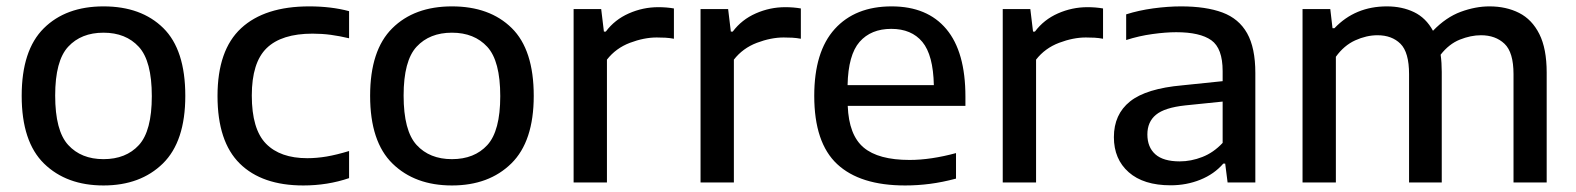

<svg xmlns="http://www.w3.org/2000/svg" viewBox="-20 -572 4940 602"><path d="M304.5 9.5Q188.5 9.5 118.2 -59Q48 -127.5 48 -271.5Q48 -414.5 117.2 -483.2Q186.5 -552 304.5 -552Q423 -552 492 -484Q561 -416 561 -271.5Q561 -128.5 490.8 -59.5Q420.5 9.5 304.5 9.5ZM304.5 -73Q375 -73 415.5 -117.2Q456 -161.5 456 -270.5Q456 -381 415.2 -425.2Q374.5 -469.5 304.5 -469.5Q234.5 -469.5 193.8 -425.5Q153 -381.5 153 -272.5Q153 -162 193.8 -117.5Q234.5 -73 304.5 -73Z M931 9.5Q801.5 9.5 731.8 -59.2Q662 -128 662 -271Q662 -415 736 -483.5Q810 -552 949.5 -552Q1018.5 -552 1074.5 -537V-452Q1045 -459 1017.2 -462.8Q989.5 -466.5 960 -466.5Q863 -466.5 816.2 -421.2Q769.5 -376 769.5 -272.5Q769.5 -167 814 -121.5Q858.5 -76 943.5 -76Q972.5 -76 1003.8 -81.2Q1035 -86.5 1074.5 -98.5V-13.5Q1007 9.5 931 9.5Z M1397 9.5Q1281 9.5 1210.8 -59Q1140.5 -127.5 1140.5 -271.5Q1140.5 -414.5 1209.8 -483.2Q1279 -552 1397 -552Q1515.5 -552 1584.5 -484Q1653.5 -416 1653.5 -271.5Q1653.5 -128.5 1583.2 -59.5Q1513 9.5 1397 9.5ZM1397 -73Q1467.5 -73 1508 -117.2Q1548.5 -161.5 1548.5 -270.5Q1548.5 -381 1507.8 -425.2Q1467 -469.5 1397 -469.5Q1327 -469.5 1286.2 -425.5Q1245.5 -381.5 1245.5 -272.5Q1245.5 -162 1286.2 -117.5Q1327 -73 1397 -73Z M1778.5 0V-543.5H1865L1873.5 -473H1879.5Q1907.5 -510.5 1951.8 -530Q1996 -549.5 2044 -549.5Q2070 -549.5 2093 -545.5V-450.5Q2080 -453 2066.2 -453.8Q2052.5 -454.5 2039 -454.5Q1999.5 -454.5 1955.2 -437.8Q1911 -421 1883 -385V0Z M2176.5 0V-543.5H2263L2271.5 -473H2277.5Q2305.5 -510.5 2349.8 -530Q2394 -549.5 2442 -549.5Q2468 -549.5 2491 -545.5V-450.5Q2478 -453 2464.2 -453.8Q2450.5 -454.5 2437 -454.5Q2397.5 -454.5 2353.2 -437.8Q2309 -421 2281 -385V0Z M2818 9.5Q2676.5 9.5 2604.8 -57.5Q2533 -124.5 2533 -271.5Q2533 -410 2597.2 -481Q2661.5 -552 2775.5 -552Q2887.5 -552 2947.2 -480.8Q3007 -409.5 3007 -269V-240H2638Q2641.5 -148.5 2687.8 -109.5Q2734 -70.5 2832 -70.5Q2865.5 -70.5 2902.2 -76Q2939 -81.5 2977.5 -92V-12Q2934.5 -0.5 2895.5 4.5Q2856.5 9.5 2818 9.5ZM2774.5 -481.5Q2711 -481.5 2675.2 -440.8Q2639.5 -400 2637.5 -305H2908Q2906 -399.5 2872 -440.5Q2838 -481.5 2774.5 -481.5Z M3124 0V-543.5H3210.5L3219 -473H3225Q3253 -510.5 3297.2 -530Q3341.5 -549.5 3389.5 -549.5Q3415.5 -549.5 3438.5 -545.5V-450.5Q3425.5 -453 3411.8 -453.8Q3398 -454.5 3384.5 -454.5Q3345 -454.5 3300.8 -437.8Q3256.5 -421 3228.5 -385V0Z M3650.5 9Q3565.5 9 3519 -32Q3472.5 -73 3472.5 -142Q3472.5 -213.5 3523.2 -254Q3574 -294.5 3687.5 -304.5L3813.5 -317.5V-349Q3813.5 -420.5 3778 -445.8Q3742.5 -471 3668 -471Q3635 -471 3593.2 -465.2Q3551.5 -459.5 3511 -446.5V-527Q3550 -539.5 3596.2 -545.8Q3642.5 -552 3683 -552Q3761 -552 3812.8 -532.8Q3864.5 -513.5 3890.2 -467.8Q3916 -422 3916 -343V0H3829L3821.5 -59H3815.5Q3787 -26 3743.5 -8.5Q3700 9 3650.5 9ZM3577.5 -150.5Q3577.5 -110.5 3602.5 -88.2Q3627.5 -66 3679 -66Q3714.5 -66 3749.8 -79.8Q3785 -93.5 3813.5 -124V-253.5L3696 -241.5Q3631.5 -234.5 3604.5 -212.2Q3577.5 -190 3577.5 -150.5Z M4064 0V-543.5H4151L4158 -483.5H4164Q4229 -552 4328.5 -552Q4376 -552 4413.5 -534Q4451 -516 4473 -475.5Q4514 -518 4560.2 -535Q4606.5 -552 4650 -552Q4702.5 -552 4743 -531.5Q4783.5 -511 4806.5 -465.2Q4829.5 -419.5 4829.5 -344.5V0H4725.5V-339.5Q4725.5 -408 4697.2 -434.8Q4669 -461.5 4623.5 -461.5Q4591.5 -461.5 4557.2 -447.8Q4523 -434 4497 -400.5Q4500.5 -375.5 4500.5 -346.5V0H4398V-339.5Q4398 -408 4371 -434.8Q4344 -461.5 4299 -461.5Q4264.5 -461.5 4229.2 -445.5Q4194 -429.5 4168.5 -394V0Z"/></svg>

Font: Encode Sans Semi Expanded Medium
Style: Regular
Weight: 500
Width: 6
Designer: Multiple Designers
Foundry: Impallari Type
Version: Version 3.000; ttfautohint (v1.8.3) -l 8 -r 50 -G 200 -x 14 